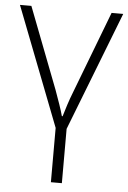

<svg xmlns="http://www.w3.org/2000/svg" viewBox="-54 -571 568 851"><g transform="rotate(5 229.5 -145.5)"><path d="M253.9 240.2H205.1V-1.5L0 -530.8H50.8L189.9 -169.4Q201.7 -137.2 211.9 -107.4Q222.2 -77.6 228 -55.7H231.4Q237.8 -77.6 247.3 -107.2Q256.8 -136.7 269.5 -168.9L407.7 -530.8H459.5L253.9 -1.5Z"/></g></svg>

Font: Open Sans Light
Style: Regular
Weight: 300
Designer: Monotype Design Team
Foundry: Monotype Imaging Inc.
Version: Version 3.000; ttfautohint (v1.8.4)